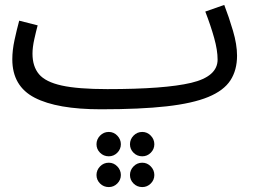

<svg xmlns="http://www.w3.org/2000/svg" viewBox="-20 -423 1033 780"><path d="M390 21Q212 21 121 -26Q30 -73 30 -182Q30 -219 39 -260.5Q48 -302 58 -339L133 -320Q127 -298 119.5 -264.5Q112 -231 112 -205Q112 -153 138.5 -121.5Q165 -90 231 -75.5Q297 -61 416 -61Q649 -61 756.5 -86.5Q864 -112 864 -181Q864 -219 850 -269Q836 -319 814 -376L891 -403Q910 -354 926.5 -298Q943 -242 943 -197Q943 -138 916 -96.5Q889 -55 826 -29Q763 -3 656.5 9Q550 21 390 21ZM558 212Q537 212 522.5 197.5Q508 183 508 163Q508 143 522.5 128Q537 113 558 113Q578 113 592.5 128Q607 143 607 163Q607 183 592.5 197.5Q578 212 558 212ZM422 212Q401 212 386.5 197.5Q372 183 372 163Q372 143 386.5 128Q401 113 422 113Q442 113 456.5 128Q471 143 471 163Q471 183 456.5 197.5Q442 212 422 212ZM558 337Q537 337 522.5 322.5Q508 308 508 288Q508 268 522.5 253Q537 238 558 238Q578 238 592.5 253Q607 268 607 288Q607 308 592.5 322.5Q578 337 558 337ZM422 337Q401 337 386.5 322.5Q372 308 372 288Q372 268 386.5 253Q401 238 422 238Q442 238 456.5 253Q471 268 471 288Q471 308 456.5 322.5Q442 337 422 337Z"/></svg>

Font: Noto Sans Living
Style: Regular
Weight: 400
Designer: Monotype Design Team
Foundry: Monotype Imaging Inc.
Version: Version 2.013; ttfautohint (v1.8.4.7-5d5b)